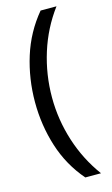

<svg xmlns="http://www.w3.org/2000/svg" viewBox="-132 -762 564 969"><g transform="rotate(-15 150.0 -278.0)"><path d="M40 -274Q40 -396 75.5 -509.5Q111 -623 187 -714H270Q200 -620 164.5 -507Q129 -394 129 -275Q129 -159 164.5 -47.5Q200 64 269 158H187Q111 70 75.5 -41.5Q40 -153 40 -274Z"/></g></svg>

Font: Noto Sans Wancho
Style: Regular
Weight: 400
Designer: Monotype Design Team
Foundry: Monotype Imaging Inc.
Version: Version 2.001; ttfautohint (v1.8.4.7-5d5b)